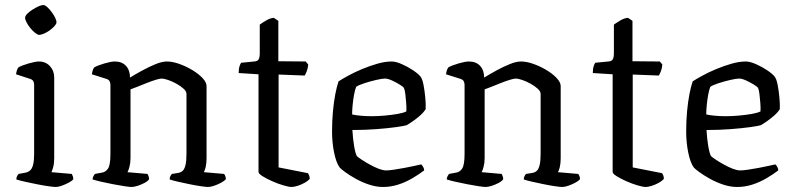

<svg xmlns="http://www.w3.org/2000/svg" viewBox="-20 -745 3164 765"><path d="M202 0Q194 0 173 -3Q152 -6 127 -11Q102 -16 79.5 -21Q57 -26 45 -30Q45 -37 48 -43Q51 -49 54 -52L81 -57Q92 -59 100 -66Q108 -73 112 -89Q116 -105 116 -132V-407Q116 -416 112.5 -422Q109 -428 99 -431L44 -449Q45 -459 48 -466.5Q51 -474 54 -477Q69 -485 95 -492.5Q121 -500 135 -500Q162 -500 179 -481.5Q196 -463 196 -436V-115Q196 -94 192 -79.5Q188 -65 185 -59L266 -52Q268 -48 270 -43Q272 -38 272 -31Q267 -24 253.5 -17Q240 -10 226 -5Q212 0 202 0ZM136 -606Q130 -606 120 -614Q110 -622 101 -633Q92 -644 86 -655.5Q80 -667 80 -674Q80 -681 88 -689.5Q96 -698 108.5 -706Q121 -714 133 -719.5Q145 -725 152 -725Q159 -725 168 -717Q177 -709 185.5 -697.5Q194 -686 199.5 -675Q205 -664 205 -656Q205 -650 197.5 -641.5Q190 -633 178.5 -624.5Q167 -616 155 -611Q143 -606 136 -606Z M504 0Q497 0 476.5 -3Q456 -6 430.5 -11Q405 -16 383 -21Q361 -26 349 -30Q349 -37 352.5 -43.5Q356 -50 358 -52L385 -57Q401 -59 410.5 -73.5Q420 -88 420 -132V-407Q420 -415 416.5 -421.5Q413 -428 403 -431L346 -449Q348 -461 350 -466.5Q352 -472 356 -477Q371 -485 397 -492.5Q423 -500 437 -500Q466 -500 482 -482.5Q498 -465 498 -436Q521 -450 547.5 -464.5Q574 -479 600 -489.5Q626 -500 645 -500Q667 -500 694 -490.5Q721 -481 746 -466Q771 -451 787 -434Q803 -417 803 -402V-115Q803 -94 799.5 -79.5Q796 -65 792 -59L873 -52Q876 -48 878 -42.5Q880 -37 880 -31Q874 -24 861 -17Q848 -10 833.5 -5Q819 0 809 0Q801 0 780.5 -3Q760 -6 735.5 -11Q711 -16 689 -21Q667 -26 656 -30Q656 -38 659 -43.5Q662 -49 665 -52L690 -56Q701 -58 708 -64.5Q715 -71 719 -87Q723 -103 723 -132V-371Q723 -381 711.5 -391.5Q700 -402 683 -411.5Q666 -421 649.5 -426.5Q633 -432 624 -432Q617 -432 600.5 -427Q584 -422 564 -414Q544 -406 526.5 -399Q509 -392 500 -389V-116Q500 -96 496 -81Q492 -66 488 -59L568 -52Q570 -48 572 -42.5Q574 -37 574 -31Q569 -23 555.5 -16Q542 -9 528 -4.5Q514 0 504 0Z M1142 0Q1131 0 1109 -6.5Q1087 -13 1064.5 -23Q1042 -33 1026 -43Q1010 -53 1010 -60V-449L931 -454Q931 -471 934.5 -481.5Q938 -492 941 -495L993 -500Q1006 -501 1010.5 -508.5Q1015 -516 1015 -534V-647Q1026 -655 1041.5 -664Q1057 -673 1071 -674L1089 -662V-501L1198 -500L1208 -488Q1207 -474 1202.5 -462Q1198 -450 1194 -444L1090 -448V-78L1207 -55Q1209 -52 1211.5 -46.5Q1214 -41 1214 -32Q1207 -24 1193.5 -16.5Q1180 -9 1165.5 -4.5Q1151 0 1142 0Z M1506 0Q1479 0 1450.5 -9.5Q1422 -19 1397 -33Q1372 -47 1355 -59.5Q1338 -72 1333 -78Q1319 -98 1311 -138Q1303 -178 1303 -222Q1303 -263 1306.5 -301Q1310 -339 1316 -370Q1322 -401 1329 -421Q1343 -430 1367.5 -443.5Q1392 -457 1422 -469.5Q1452 -482 1483 -491Q1514 -500 1541 -500Q1557 -500 1581 -489.5Q1605 -479 1626.5 -464.5Q1648 -450 1656 -439Q1663 -430 1667.5 -406.5Q1672 -383 1674.5 -356Q1677 -329 1676 -310Q1667 -296 1652.5 -283.5Q1638 -271 1623.5 -261Q1609 -251 1600 -246Q1590 -243 1558 -238.5Q1526 -234 1480.5 -230.5Q1435 -227 1384 -227Q1386 -192 1391 -162.5Q1396 -133 1402 -123Q1407 -118 1421.5 -108.5Q1436 -99 1454 -89Q1472 -79 1489 -72.5Q1506 -66 1518 -66Q1530 -66 1550 -69Q1570 -72 1591.5 -76Q1613 -80 1631 -84Q1649 -88 1658 -90Q1662 -87 1666 -80Q1670 -73 1670 -66Q1649 -50 1622.5 -34.5Q1596 -19 1566.5 -9.5Q1537 0 1506 0ZM1460 -282Q1486 -282 1513.5 -284.5Q1541 -287 1564 -291Q1587 -295 1599 -301Q1600 -314 1598.5 -333.5Q1597 -353 1595 -370Q1593 -387 1589 -395Q1587 -399 1572.5 -408Q1558 -417 1541.5 -424.5Q1525 -432 1514 -432Q1503 -432 1479 -426.5Q1455 -421 1432 -413.5Q1409 -406 1399 -399Q1394 -386 1390.5 -366.5Q1387 -347 1385 -326.5Q1383 -306 1383 -289Q1395 -286 1416.5 -284Q1438 -282 1460 -282Z M1915 0Q1908 0 1887.5 -3Q1867 -6 1841.5 -11Q1816 -16 1794 -21Q1772 -26 1760 -30Q1760 -37 1763.5 -43.5Q1767 -50 1769 -52L1796 -57Q1812 -59 1821.5 -73.5Q1831 -88 1831 -132V-407Q1831 -415 1827.5 -421.5Q1824 -428 1814 -431L1757 -449Q1759 -461 1761 -466.5Q1763 -472 1767 -477Q1782 -485 1808 -492.5Q1834 -500 1848 -500Q1877 -500 1893 -482.5Q1909 -465 1909 -436Q1932 -450 1958.5 -464.5Q1985 -479 2011 -489.5Q2037 -500 2056 -500Q2078 -500 2105 -490.5Q2132 -481 2157 -466Q2182 -451 2198 -434Q2214 -417 2214 -402V-115Q2214 -94 2210.5 -79.5Q2207 -65 2203 -59L2284 -52Q2287 -48 2289 -42.5Q2291 -37 2291 -31Q2285 -24 2272 -17Q2259 -10 2244.5 -5Q2230 0 2220 0Q2212 0 2191.5 -3Q2171 -6 2146.5 -11Q2122 -16 2100 -21Q2078 -26 2067 -30Q2067 -38 2070 -43.5Q2073 -49 2076 -52L2101 -56Q2112 -58 2119 -64.5Q2126 -71 2130 -87Q2134 -103 2134 -132V-371Q2134 -381 2122.5 -391.5Q2111 -402 2094 -411.5Q2077 -421 2060.5 -426.5Q2044 -432 2035 -432Q2028 -432 2011.5 -427Q1995 -422 1975 -414Q1955 -406 1937.5 -399Q1920 -392 1911 -389V-116Q1911 -96 1907 -81Q1903 -66 1899 -59L1979 -52Q1981 -48 1983 -42.5Q1985 -37 1985 -31Q1980 -23 1966.5 -16Q1953 -9 1939 -4.5Q1925 0 1915 0Z M2553 0Q2542 0 2520 -6.5Q2498 -13 2475.5 -23Q2453 -33 2437 -43Q2421 -53 2421 -60V-449L2342 -454Q2342 -471 2345.5 -481.5Q2349 -492 2352 -495L2404 -500Q2417 -501 2421.5 -508.5Q2426 -516 2426 -534V-647Q2437 -655 2452.5 -664Q2468 -673 2482 -674L2500 -662V-501L2609 -500L2619 -488Q2618 -474 2613.5 -462Q2609 -450 2605 -444L2501 -448V-78L2618 -55Q2620 -52 2622.5 -46.5Q2625 -41 2625 -32Q2618 -24 2604.5 -16.5Q2591 -9 2576.5 -4.5Q2562 0 2553 0Z M2917 0Q2890 0 2861.5 -9.5Q2833 -19 2808 -33Q2783 -47 2766 -59.5Q2749 -72 2744 -78Q2730 -98 2722 -138Q2714 -178 2714 -222Q2714 -263 2717.5 -301Q2721 -339 2727 -370Q2733 -401 2740 -421Q2754 -430 2778.5 -443.5Q2803 -457 2833 -469.5Q2863 -482 2894 -491Q2925 -500 2952 -500Q2968 -500 2992 -489.5Q3016 -479 3037.5 -464.5Q3059 -450 3067 -439Q3074 -430 3078.5 -406.5Q3083 -383 3085.5 -356Q3088 -329 3087 -310Q3078 -296 3063.5 -283.5Q3049 -271 3034.5 -261Q3020 -251 3011 -246Q3001 -243 2969 -238.5Q2937 -234 2891.5 -230.5Q2846 -227 2795 -227Q2797 -192 2802 -162.5Q2807 -133 2813 -123Q2818 -118 2832.5 -108.5Q2847 -99 2865 -89Q2883 -79 2900 -72.5Q2917 -66 2929 -66Q2941 -66 2961 -69Q2981 -72 3002.5 -76Q3024 -80 3042 -84Q3060 -88 3069 -90Q3073 -87 3077 -80Q3081 -73 3081 -66Q3060 -50 3033.5 -34.5Q3007 -19 2977.5 -9.5Q2948 0 2917 0ZM2871 -282Q2897 -282 2924.5 -284.5Q2952 -287 2975 -291Q2998 -295 3010 -301Q3011 -314 3009.5 -333.5Q3008 -353 3006 -370Q3004 -387 3000 -395Q2998 -399 2983.5 -408Q2969 -417 2952.5 -424.5Q2936 -432 2925 -432Q2914 -432 2890 -426.5Q2866 -421 2843 -413.5Q2820 -406 2810 -399Q2805 -386 2801.5 -366.5Q2798 -347 2796 -326.5Q2794 -306 2794 -289Q2806 -286 2827.5 -284Q2849 -282 2871 -282Z"/></svg>

Font: Texturina 12pt Light
Style: Regular
Weight: 300
Designer: Guillermo Torres Carreño
Foundry: Omnibus-Type
Version: Version 1.002